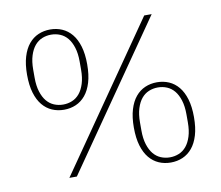

<svg xmlns="http://www.w3.org/2000/svg" viewBox="-79 -805 1050 912"><g transform="rotate(-10 446.0 -349.0)"><path d="M186 0 670 -698H706L222 0ZM218 -323Q187 -323 160.5 -334.5Q134 -346 114.5 -369.5Q95 -393 84 -429.5Q73 -466 73 -517Q73 -567 84 -603.5Q95 -640 114.5 -663.5Q134 -687 160.5 -698.5Q187 -710 218 -710Q249 -710 275.5 -698.5Q302 -687 321.5 -663.5Q341 -640 352 -603.5Q363 -567 363 -517Q363 -466 352 -429.5Q341 -393 321.5 -369.5Q302 -346 275.5 -334.5Q249 -323 218 -323ZM218 -348Q241 -348 261.5 -356.5Q282 -365 297 -383Q312 -401 321 -429.5Q330 -458 330 -497V-536Q330 -575 321 -603.5Q312 -632 297 -650Q282 -668 261.5 -676.5Q241 -685 218 -685Q195 -685 174.5 -676.5Q154 -668 139 -650Q124 -632 115 -603.5Q106 -575 106 -536V-497Q106 -458 115 -429.5Q124 -401 139 -383Q154 -365 174.5 -356.5Q195 -348 218 -348ZM674 12Q643 12 616.5 0.5Q590 -11 570.5 -34.5Q551 -58 540 -94.5Q529 -131 529 -182Q529 -232 540 -268.5Q551 -305 570.5 -328.5Q590 -352 616.5 -363.5Q643 -375 674 -375Q705 -375 731.5 -363.5Q758 -352 777.5 -328.5Q797 -305 808 -268.5Q819 -232 819 -182Q819 -131 808 -94.5Q797 -58 777.5 -34.5Q758 -11 731.5 0.5Q705 12 674 12ZM674 -13Q697 -13 717.5 -21.5Q738 -30 753 -48Q768 -66 777 -94.5Q786 -123 786 -162V-201Q786 -240 777 -268.5Q768 -297 753 -315Q738 -333 717.5 -341.5Q697 -350 674 -350Q651 -350 630.5 -341.5Q610 -333 595 -315Q580 -297 571 -268.5Q562 -240 562 -201V-162Q562 -123 571 -94.5Q580 -66 595 -48Q610 -30 630.5 -21.5Q651 -13 674 -13Z"/></g></svg>

Font: IBM Plex Sans KR ExtLt
Style: Regular
Weight: 200
Designer: Mike Abbink; Paul van der Laan; Pieter van Rosmalen; Wujin Sim; Chorong Kim; Dohee Lee;
Foundry: Sandoll Inc.
Version: Version 1.002